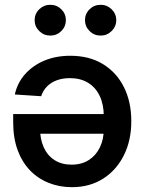

<svg xmlns="http://www.w3.org/2000/svg" viewBox="-20 -774 607 804"><path d="M274.4 -540.5Q353.5 -540.5 410.6 -505.9Q467.8 -471.2 498.8 -409.4Q529.8 -347.7 529.8 -266.6Q529.8 -185.5 498.5 -123.3Q467.3 -61 411.4 -25.6Q355.5 9.8 281.2 9.8Q229 9.8 184.1 -8.1Q139.2 -25.9 105.7 -60.5Q72.3 -95.2 53.7 -145.8Q35.2 -196.3 35.2 -261.7V-296.4H476.6V-213.9H94.7L147.5 -238.3Q147.5 -191.9 163.1 -157.2Q178.7 -122.6 208.5 -103.5Q238.3 -84.5 279.8 -84.5Q321.8 -84.5 351.8 -103.8Q381.8 -123 398.2 -156.7Q414.6 -190.4 414.6 -233.9V-287.1Q414.6 -336.4 397.5 -372.3Q380.4 -408.2 348.6 -427.5Q316.9 -446.8 272.5 -446.8Q241.7 -446.8 217.5 -437.7Q193.4 -428.7 176.8 -411.9Q160.2 -395 152.3 -371.1L42 -378.4Q52.7 -426.8 84.7 -463.1Q116.7 -499.5 165.3 -520Q213.9 -540.5 274.4 -540.5ZM401.4 -625Q374 -625 355 -644Q335.9 -663.1 335.9 -689.5Q335.9 -716.3 355 -735.1Q374 -753.9 401.4 -753.9Q428.2 -753.9 447.5 -735.1Q466.8 -716.3 466.8 -689.5Q466.8 -663.1 447.5 -644Q428.2 -625 401.4 -625ZM190.4 -625Q163.6 -625 144.3 -644Q125 -663.1 125 -689.5Q125 -716.3 144.3 -735.1Q163.6 -753.9 190.4 -753.9Q217.8 -753.9 236.8 -735.1Q255.9 -716.3 255.9 -689.5Q255.9 -663.1 236.8 -644Q217.8 -625 190.4 -625Z"/></svg>

Font: Inter Cardless Tabular Medium
Style: Regular
Weight: 500
Designer: Rasmus Andersson
Foundry: rsms
Version: Version 4.000;git-4fc901f